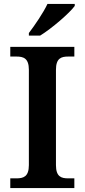

<svg xmlns="http://www.w3.org/2000/svg" viewBox="-20 -951 428 971"><path d="M126 -784V-771H183C242 -807 333 -886 358 -921V-931H220C199 -886 155 -822 126 -784ZM32 0H356V-49H325C290 -49 263 -57 263 -116V-598C263 -657 290 -665 325 -665H356V-714H32V-665H63C98 -665 126 -657 126 -598V-116C126 -57 98 -49 63 -49H32Z"/></svg>

Font: Noto Serif Tamil SemiBold
Style: Italic
Weight: 600
Italic angle: -12°
Designer: Indian Type Foundry, Tom Grace, and the Monotype Design Team
Foundry: Monotype Imaging Inc.
Version: Version 2.003